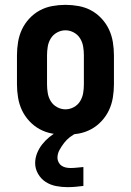

<svg xmlns="http://www.w3.org/2000/svg" viewBox="-20 -548 540 792"><path d="M250 8Q223 8 195.5 3Q168 -2 144 -15Q120 -28 101 -48.5Q82 -69 70.5 -93.5Q59 -118 54.5 -145.5Q50 -173 50 -200V-320Q50 -347 54.5 -374.5Q59 -402 70.5 -426.5Q82 -451 101 -471.5Q120 -492 144 -505Q168 -518 195.5 -523Q223 -528 250 -528Q277 -528 304.5 -523Q332 -518 356 -505Q380 -492 399 -471.5Q418 -451 429.5 -426.5Q441 -402 445.5 -374.5Q450 -347 450 -320V-200Q450 -173 445.5 -145.5Q441 -118 429.5 -93.5Q418 -69 399 -48.5Q380 -28 356 -15Q332 -2 304.5 3Q277 8 250 8ZM250 -97Q268 -97 284.5 -106Q301 -115 310.5 -130.5Q320 -146 323 -164Q326 -182 326 -200V-320Q326 -338 323 -356Q320 -374 310.5 -389.5Q301 -405 284.5 -414Q268 -423 250 -423Q232 -423 215.5 -414Q199 -405 189.5 -389.5Q180 -374 177 -356Q174 -338 174 -320V-200Q174 -182 177 -164Q180 -146 189.5 -130.5Q199 -115 215.5 -106Q232 -97 250 -97ZM258 224Q235 224 211.5 219.5Q188 215 168.5 202.5Q149 190 137 169Q125 148 125 125Q125 104 133 84Q141 64 154 47.5Q167 31 183.5 17.5Q200 4 219 -6L222 -8H298V0Q282 7 268.5 17.5Q255 28 244.5 41.5Q234 55 225.5 70.5Q217 86 217 103Q217 112 221.5 121Q226 130 234 135.5Q242 141 251.5 143Q261 145 271 145Q284 145 297.5 143.5Q311 142 324 141V219Q308 221 291.5 222.5Q275 224 258 224Z"/></svg>

Font: Iosevka SS04 Extrabold
Style: Regular
Weight: 800
Monospace: yes
Designer: Belleve Invis
Foundry: Belleve Invis
Version: Version 19.0.0; ttfautohint (v1.8.4)